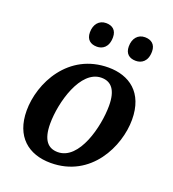

<svg xmlns="http://www.w3.org/2000/svg" viewBox="-138 -859 877 975"><g transform="rotate(20 300.5 -372.0)"><path d="M475 -625C505 -625 537 -643 537 -698C537 -736 513 -754 479 -754C441 -754 417 -725 417 -682C417 -643 440 -625 475 -625ZM265 -625C294 -625 326 -643 326 -698C326 -736 303 -754 269 -754C231 -754 207 -725 207 -682C207 -643 230 -625 265 -625ZM246 10C464 10 560 -194 560 -337C560 -485 469 -546 358 -546C142 -546 41 -348 41 -199C41 -59 125 10 246 10ZM261 -54C209 -54 176 -88 176 -177C176 -292 229 -485 342 -485C394 -485 426 -450 426 -364C426 -252 377 -54 261 -54Z"/></g></svg>

Font: Noto Serif SemiBold
Style: Italic
Weight: 600
Italic angle: -12°
Designer: Monotype Design Team
Foundry: Monotype Imaging Inc.
Version: Version 2.014